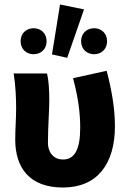

<svg xmlns="http://www.w3.org/2000/svg" viewBox="-20 -825 574 857"><path d="M261 12C414 12 493 -93 493 -262C493 -344 477 -430 456 -509L306 -476C330 -387 338 -317 338 -255C338 -156 312 -113 261 -113C223 -113 194 -140 194 -189C194 -255 200 -334 200 -374C200 -421 198 -463 190 -497H41C50 -442 52 -382 52 -342C52 -296 48 -248 48 -202C48 -78 110 12 261 12ZM130 -583C162 -583 188 -605 188 -641C188 -677 162 -699 130 -699C98 -699 72 -677 72 -641C72 -605 98 -583 130 -583ZM280 -567 355 -783 248 -805 212 -582ZM400 -583C432 -583 458 -605 458 -641C458 -677 432 -699 400 -699C368 -699 342 -677 342 -641C342 -605 368 -583 400 -583Z"/></svg>

Font: DAIFUKU Sans
Style: Bold
Weight: 700
Designer: Original font ‘Source Han Sans JP’ : Paul D. Hunt
Foundry: Daifuku
Version: Version 1.000